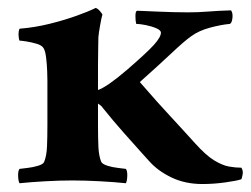

<svg xmlns="http://www.w3.org/2000/svg" viewBox="-20 -456 630 482"><path d="M226 -230Q249 -238 298 -280Q349 -324 366.5 -343.5Q384 -363 384 -374Q384 -380 372.5 -385Q361 -390 346 -393Q331 -396 322 -396Q320 -403 320 -415.5Q320 -428 324 -429Q324 -429 338 -428.5Q352 -428 372.5 -427Q393 -426 415 -425.5Q437 -425 452 -425Q478 -425 502.5 -427Q527 -429 560 -430Q565 -423 563.5 -410.5Q562 -398 557 -396Q535 -394 507 -386.5Q479 -379 460 -365Q444 -354 410 -322Q376 -290 331 -250Q357 -220 374.5 -200.5Q392 -181 406 -166Q420 -151 434.5 -135Q449 -119 470 -96Q497 -66 517.5 -53.5Q538 -41 554.5 -38Q571 -35 586 -35Q591 -27 589 -17.5Q587 -8 586 -6Q574 -2 545 2Q516 6 488 6Q445 6 410.5 -10.5Q376 -27 354 -52Q354 -52 335.5 -72.5Q317 -93 290 -123.5Q263 -154 239 -184Q236 -189 231 -192.5Q226 -196 226 -196V-142Q226 -111 227 -88Q228 -65 234 -50Q237 -44 249.5 -40Q262 -36 276 -34.5Q290 -33 296 -32Q300 -27 299.5 -14Q299 -1 296 4Q268 1 230.5 -1Q193 -3 162 -3Q131 -3 94.5 -1Q58 1 29 4Q26 -1 25.5 -14Q25 -27 29 -32Q36 -33 49.5 -34.5Q63 -36 76 -40Q89 -44 91 -50Q97 -65 98 -88Q99 -111 99 -142V-254Q99 -259 98.5 -275.5Q98 -292 96 -309.5Q94 -327 90 -334Q86 -342 72.5 -346Q59 -350 46 -352Q33 -354 29 -354Q28 -355 27 -362.5Q26 -370 27 -377Q28 -384 30 -384Q67 -387 103.5 -396Q140 -405 171 -416Q202 -427 220 -436Q225 -435 231 -428Q237 -421 237 -419Q235 -413 231.5 -393.5Q228 -374 227 -363Q227 -355 226.5 -334.5Q226 -314 226 -291Q226 -268 226 -250Q226 -232 226 -230Z"/></svg>

Font: Amiri
Style: Bold
Weight: 700
Designer: Khaled Hosny
Version: Version 0.113